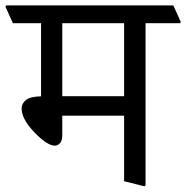

<svg xmlns="http://www.w3.org/2000/svg" viewBox="-47 -669 679 699"><path d="M482.9 -584.5V5.9L478.5 9.3L404.8 -9.3V-248H179.7V-177.2Q179.7 -156.7 171.4 -147.7Q163.1 -138.7 152.8 -138.7Q125 -138.7 78.4 -187Q31.7 -235.4 31.7 -274.4Q31.7 -291.5 46.9 -304.4Q62 -317.4 102.5 -318.4V-584.5H0L-27.3 -645L-24.4 -649.4H584L611.3 -588.9L608.4 -584.5ZM404.8 -318.8V-584.5H179.7V-318.8Z"/></svg>

Font: Sitara
Style: Regular
Weight: 400
Designer: Neelakash Kshetrimayum
Foundry: Neelakash Kshetrimayum
Version: Version 1.000;PS Version 1.000;PS 1.0;hotconv 1.;hotconv 1.0